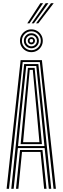

<svg xmlns="http://www.w3.org/2000/svg" viewBox="-20 -1174 389 1194"><path d="M21.1 0 108.3 -800H240.5L327.7 0H312.9L227.7 -787.9H121.2L35.9 0ZM79.5 0 104.7 -241.3H244.1L269.3 0H254.4L232 -229.2H116.8L94.4 0ZM50.1 0 130.2 -775.5H218.6L298.7 0H283.8L257.6 -253.4H91.2L65 0ZM92.1 -265.5H256.4L234.8 -481.8L205.7 -763.4H143.1L113.6 -481.8ZM108.2 -277.5 127.6 -481.8 153.6 -751.8H195.3L221.6 -481.8L240.7 -277.5ZM123.7 -289.6H225.2L208 -481.8L184 -739.6H164.8L140.9 -481.8ZM175 -849.7Q155.5 -849.7 139.3 -859.2Q123.2 -868.6 113.7 -884.8Q104.3 -900.9 104.3 -920.4Q104.3 -940.2 113.7 -956.2Q123.2 -972.2 139.3 -981.8Q155.5 -991.4 174.9 -991.4Q194.8 -991.4 210.8 -981.8Q226.8 -972.2 236.4 -956.2Q246 -940.2 246 -920.4Q246 -900.9 236.4 -884.8Q226.8 -868.6 210.8 -859.2Q194.8 -849.7 175 -849.7ZM174.9 -861.8Q199.4 -861.8 216.7 -879Q233.9 -896.2 233.9 -920.4Q233.9 -944.9 216.7 -962.1Q199.4 -979.3 174.9 -979.3Q150.8 -979.3 133.6 -962.1Q116.3 -944.9 116.3 -920.4Q116.3 -896.2 133.6 -879Q150.8 -861.8 174.9 -861.8ZM175.1 -873.8Q155.5 -873.8 142 -887.4Q128.4 -900.9 128.4 -920.5Q128.4 -940.1 142 -953.6Q155.5 -967.2 175.1 -967.2Q194.6 -967.2 208.2 -953.6Q221.8 -940.1 221.8 -920.5Q221.8 -900.9 208.2 -887.4Q194.6 -873.8 175.1 -873.8ZM175 -885.9Q189.4 -885.9 199.6 -896.1Q209.7 -906.3 209.7 -920.4Q209.7 -934.8 199.6 -945Q189.4 -955.1 175 -955.1Q160.9 -955.1 150.7 -945Q140.5 -934.8 140.5 -920.4Q140.5 -906.3 150.7 -896.1Q160.9 -885.9 175 -885.9ZM175 -898Q165.8 -898 159.2 -904.6Q152.6 -911.2 152.6 -920.6Q152.6 -929.8 159.2 -936.4Q165.8 -943.1 175.2 -943.1Q184.4 -943.1 191 -936.4Q197.6 -929.8 197.6 -920.4Q197.6 -911.3 191 -904.6Q184.4 -898 175 -898ZM175.1 -909.7Q186 -909.7 186 -920.5Q186 -931.4 175.1 -931.4Q164.2 -931.4 164.2 -920.5Q164.2 -909.7 175.1 -909.7ZM149.7 -1029.1 231.1 -1154.2H248L163.6 -1029.1ZM204.2 -1029.1 297.1 -1154.2H314L218.2 -1029.1ZM176.9 -1029.1 264.1 -1154.2H281L190.9 -1029.1Z"/></svg>

Font: Big Shoulders Inline Display SC Thin
Style: Regular
Weight: 100
Designer: Patric King
Foundry: XO Type Co
Version: Version 2.002